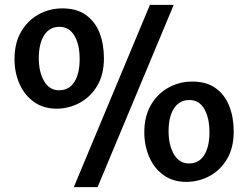

<svg xmlns="http://www.w3.org/2000/svg" viewBox="-20 -767 1018 787"><path d="M215 -321.5Q159 -321 119.8 -348.8Q80.5 -376.5 60 -423Q39.5 -469.5 39.5 -524.5Q39.5 -591 66.5 -637Q93.5 -683 137 -707.2Q180.5 -731.5 230 -732.5Q291.5 -734 330.5 -706.8Q369.5 -679.5 387.8 -632.8Q406 -586 406 -528.5Q406 -462 379 -416.2Q352 -370.5 308.5 -346.5Q265 -322.5 215 -321.5ZM282.5 0 594.5 -747H692L380 0ZM222 -397Q263 -397 284.8 -431.2Q306.5 -465.5 306.5 -524.5Q306.5 -584.5 285 -620.8Q263.5 -657 224 -657Q183 -657 161 -622.5Q139 -588 139 -528.5Q139 -472 160.8 -434.5Q182.5 -397 222 -397ZM747.5 -21.5Q691 -20.5 651.8 -48.2Q612.5 -76 592 -122.8Q571.5 -169.5 571.5 -224.5Q571.5 -290.5 598.5 -336.5Q625.5 -382.5 669 -407Q712.5 -431.5 762.5 -432.5Q824 -434 862.8 -406.5Q901.5 -379 919.8 -332.2Q938 -285.5 938 -228.5Q938 -162 911.2 -116.2Q884.5 -70.5 841 -46.5Q797.5 -22.5 747.5 -21.5ZM754.5 -97Q795.5 -97 817 -131.2Q838.5 -165.5 838.5 -224.5Q838.5 -284.5 817.2 -320.8Q796 -357 756.5 -357Q715.5 -357 693.2 -322.8Q671 -288.5 671 -229Q671 -172 693 -134.5Q715 -97 754.5 -97Z"/></svg>

Font: Koeln Type Sans
Style: Regular
Weight: 400
Designer: Eben Sorkin
Foundry: Eben Sorkin
Version: Version 2.001